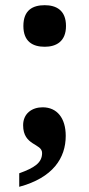

<svg xmlns="http://www.w3.org/2000/svg" viewBox="-20 -565 344 739"><path d="M152 -385C196 -385 234 -405 234 -465C234 -526 196 -545 152 -545C106 -545 70 -526 70 -465C70 -405 106 -385 152 -385ZM54 102V154C184 119 233 43 233 -42C233 -110 200 -152 144 -152C103 -152 69 -128 69 -83C69 -3 142 -14 142 24C142 62 112 81 54 102Z"/></svg>

Font: Noto Serif Georgian Bold
Style: Regular
Weight: 700
Designer: Monotype Design Team, Akaki Razmadze
Foundry: Google LLC
Version: Version 2.003